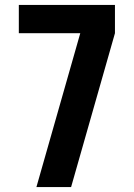

<svg xmlns="http://www.w3.org/2000/svg" viewBox="-20 -755 540 775"><path d="M127 0 304 -621H56V-735H444V-621L267 0Z"/></svg>

Font: Iosevka Curly Heavy
Style: Regular
Weight: 900
Monospace: yes
Designer: Belleve Invis
Foundry: Belleve Invis
Version: Version 22.1.2; ttfautohint (v1.8.4)